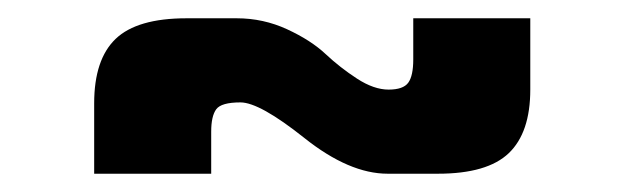

<svg xmlns="http://www.w3.org/2000/svg" viewBox="-20 -398 685 210"><path d="M404 -208Q362 -208 313 -247Q264 -286 243 -286Q222 -286 216.5 -278.5Q211 -271 211 -254V-208H83V-285Q83 -333 106.5 -355.5Q130 -378 184 -378H239Q268 -378 294 -366Q320 -354 336 -339Q352 -324 370.5 -312Q389 -300 405 -300Q421 -300 426.5 -307.5Q432 -315 432 -333V-378H560V-300Q560 -253 536.5 -230.5Q513 -208 459 -208Z"/></svg>

Font: Teko Semibold
Style: Regular
Weight: 600
Designer: Manushi Parikh, Jonny Pinhorn
Foundry: Indian Type Foundry
Version: Version 1.105;PS 1.0;hotconv 1.0.78;makeotf.lib2.5.61930; tt